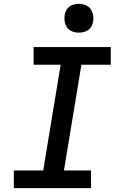

<svg xmlns="http://www.w3.org/2000/svg" viewBox="-20 -980 640 1000"><path d="M454 0H52V-92H205L296 -643H155V-735H557V-643H404L313 -92H454ZM390 -810Q373 -810 356 -816.5Q339 -823 329.5 -836.5Q320 -850 317 -867.5Q314 -885 317 -903Q319 -916 325.5 -927.5Q332 -939 342.5 -946.5Q353 -954 365.5 -957Q378 -960 391 -960Q408 -960 425 -953.5Q442 -947 451.5 -933.5Q461 -920 464.5 -902.5Q468 -885 465 -867Q462 -854 456 -842.5Q450 -831 439 -823.5Q428 -816 415.5 -813Q403 -810 390 -810Z"/></svg>

Font: Iosevka SmBd Ex Obl
Style: Regular
Weight: 600
Width: 7
Italic angle: -9°
Monospace: yes
Designer: Belleve Invis
Foundry: Belleve Invis
Version: Version 32.5.0; ttfautohint (v1.8.4)